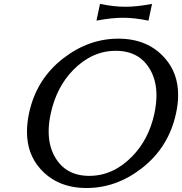

<svg xmlns="http://www.w3.org/2000/svg" viewBox="-20 -943 923 973"><path d="M182.6 -89.4Q116.7 -164.6 116.7 -274.9Q116.7 -318.8 127 -368.7Q164.1 -542.5 301.3 -647.9Q430.2 -747.1 579.6 -747.1Q729 -747.1 815.9 -647.9Q882.8 -571.8 882.8 -461.4Q882.8 -418 872.1 -368.7Q835 -195.8 697.3 -89.4Q568.4 9.8 418.9 9.8Q269.5 9.8 182.6 -89.4ZM432.1 -51.8Q553.2 -51.8 648.9 -149.4Q734.4 -236.3 762.7 -368.7Q772.9 -417.5 772.9 -460Q772.9 -533.2 742.2 -587.9Q688 -685.5 566.4 -685.5Q446.3 -685.5 350.6 -587.9Q266.6 -502 237.3 -368.7Q226.6 -319.8 226.6 -277.3Q226.6 -204.1 257.3 -149.4Q312 -51.8 432.1 -51.8ZM486.8 -923.3Q557.1 -908.7 615.7 -908.7Q673.3 -908.7 750.5 -923.3L732.4 -838.4Q661.6 -853 603.5 -853Q544.9 -853 468.8 -838.4Z"/></svg>

Font: Classica
Style: Book Oblique
Weight: 400
Italic angle: -12°
Designer: Wojciech Kalinowski "wmk69" (wmk69@o2.pl)
Foundry: Wojciech Kalinowski "wmk69" (wmk69@o2.pl)
Version: Version 2.1.1; 2021-05-14